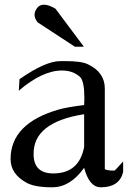

<svg xmlns="http://www.w3.org/2000/svg" viewBox="-20 -785 555 817"><path d="M216 -748Q187 -765 168 -765Q148 -765 138 -751Q127 -737 127 -722Q127 -707 140 -690L299 -586H337ZM338 -159Q316 -47 207 -47Q123 -47 123 -129Q121 -265 338 -299ZM244 -485Q291 -485 321 -457Q339 -439 339 -367Q339 -365 339 -362L338 -338Q265 -329 230 -319Q25 -260 25 -108Q25 -46 90 -9Q125 12 202 12Q279 12 338 -71Q360 12 409 12Q488 12 504 -53V-98Q469 -59 467 -59Q432 -59 426 -66V-408Q426 -477 355 -511Q328 -525 259 -525H237Q173 -525 63 -448L60 -399Q160 -485 244 -485Z"/></svg>

Font: Sawarabi Mincho
Style: Regular
Weight: 400
Version: Version 1.082; ttfautohint (v1.8.4.7-5d5b)